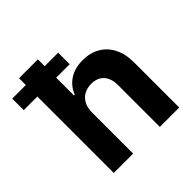

<svg xmlns="http://www.w3.org/2000/svg" viewBox="-229 -860 1013 1013"><g transform="rotate(-45 277.5 -353.5)"><path d="M201.2 0H56.6V-570.3H-44.9V-656.2H56.6V-707H197.3V-656.2H297.9V-570.3H197.3V-437.5H203.1Q221.7 -484.9 262.2 -511Q302.7 -537.1 361.3 -537.1Q416.5 -537.1 458 -513.2Q499.5 -489.3 522.2 -444.3Q544.9 -399.4 544.9 -337.9V0H400.4V-312.5Q400.4 -361.8 375.2 -389.4Q350.1 -417 304.7 -417Q274.4 -417 251 -404.1Q227.5 -391.1 214.4 -366.2Q201.2 -341.3 201.2 -306.6Z"/></g></svg>

Font: Pretendard GOV
Style: Bold
Weight: 700
Designer: Base glyphs from Inter by Rasmus Andersson; Hangeul glyphs from Noto Sans CJK(Source Han Sans) by Jang Soo-young and Kan
Foundry: Kil Hyung-jin
Version: Version 1.309